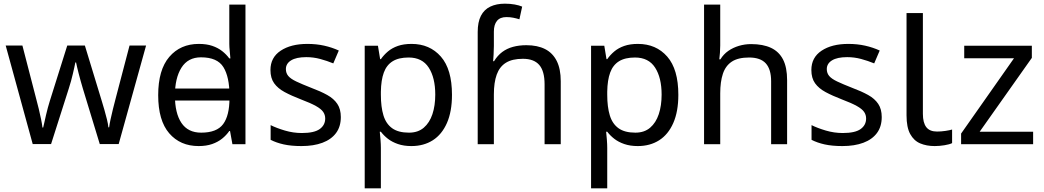

<svg xmlns="http://www.w3.org/2000/svg" viewBox="-20 -785 5682 1045"><path d="M431 -303Q425 -324 419 -344.5Q413 -365 408.5 -383.5Q404 -402 400 -418Q396 -434 394 -445H390Q388 -434 384.5 -418Q381 -402 376.5 -383Q372 -364 366.5 -343.5Q361 -323 354 -302L258 -1H158L11 -537H102L176 -251Q184 -222 191 -192.5Q198 -163 203.5 -136.5Q209 -110 211 -91H215Q218 -103 222 -121Q226 -139 230.5 -159Q235 -179 240.5 -199Q246 -219 251 -235L346 -537H442L534 -235Q541 -212 548.5 -186Q556 -160 562 -135.5Q568 -111 570 -92H574Q576 -109 581.5 -134.5Q587 -160 594.5 -190.5Q602 -221 610 -251L685 -537H775L626 -1H523Z M890 -238V-303H1266V-238ZM1061 10Q961 10 901 -59.5Q841 -129 841 -267Q841 -405 901.5 -475.5Q962 -546 1062 -546Q1104 -546 1135 -535.5Q1166 -525 1189 -507Q1212 -489 1228 -467H1234Q1233 -480 1230.5 -505.5Q1228 -531 1228 -546V-760H1316V0H1245L1232 -72H1228Q1212 -49 1189 -30.5Q1166 -12 1134.5 -1Q1103 10 1061 10ZM1075 -63Q1160 -63 1194.5 -109.5Q1229 -156 1229 -250V-266Q1229 -366 1196 -419.5Q1163 -473 1074 -473Q1003 -473 967.5 -416.5Q932 -360 932 -265Q932 -169 967.5 -116Q1003 -63 1075 -63Z M1835 -148Q1835 -96 1809 -61Q1783 -26 1735 -8Q1687 10 1621 10Q1565 10 1524.5 1Q1484 -8 1453 -24V-104Q1485 -88 1530.5 -74.5Q1576 -61 1623 -61Q1690 -61 1720 -82.5Q1750 -104 1750 -140Q1750 -160 1739 -176Q1728 -192 1699.5 -208Q1671 -224 1618 -244Q1566 -264 1529 -284Q1492 -304 1472 -332Q1452 -360 1452 -404Q1452 -472 1507.5 -509Q1563 -546 1653 -546Q1702 -546 1744.5 -536.5Q1787 -527 1824 -510L1794 -440Q1760 -454 1723 -464Q1686 -474 1647 -474Q1593 -474 1564.5 -456.5Q1536 -439 1536 -409Q1536 -387 1549 -371.5Q1562 -356 1592.5 -341.5Q1623 -327 1674 -307Q1725 -288 1761 -268Q1797 -248 1816 -219.5Q1835 -191 1835 -148Z M2220 -546Q2319 -546 2379.5 -477Q2440 -408 2440 -269Q2440 -178 2412.5 -115.5Q2385 -53 2335.5 -21.5Q2286 10 2219 10Q2178 10 2146 -1Q2114 -12 2091.5 -29.5Q2069 -47 2053 -68H2047Q2049 -51 2051 -25Q2053 1 2053 20V240H1965V-536H2037L2049 -463H2053Q2069 -486 2091.5 -505Q2114 -524 2145.5 -535Q2177 -546 2220 -546ZM2204 -472Q2150 -472 2117 -451.5Q2084 -431 2069 -390Q2054 -349 2053 -286V-269Q2053 -203 2067 -157Q2081 -111 2114.5 -87Q2148 -63 2206 -63Q2255 -63 2286.5 -90Q2318 -117 2333.5 -163.5Q2349 -210 2349 -270Q2349 -362 2313.5 -417Q2278 -472 2204 -472Z M2580 -611Q2580 -665 2597.5 -699Q2615 -733 2648.5 -749Q2682 -765 2728 -765Q2757 -765 2781.5 -760.5Q2806 -756 2822 -749L2807 -680Q2791 -685 2773.5 -688.5Q2756 -692 2736 -692Q2702 -692 2685 -671.5Q2668 -651 2668 -613V-535Q2668 -513 2666.5 -488Q2665 -463 2664 -452H2669Q2688 -483 2713.5 -502Q2739 -521 2772 -530Q2805 -539 2845 -539Q2905 -539 2946.5 -518Q2988 -497 3010 -453.5Q3032 -410 3032 -343V0H2944V-326Q2944 -398 2915 -431.5Q2886 -465 2826 -465Q2768 -465 2733.5 -443.5Q2699 -422 2683.5 -379Q2668 -336 2668 -271V0H2580Z M3452 -546Q3551 -546 3611.5 -477Q3672 -408 3672 -269Q3672 -178 3644.5 -115.5Q3617 -53 3567.5 -21.5Q3518 10 3451 10Q3410 10 3378 -1Q3346 -12 3323.5 -29.5Q3301 -47 3285 -68H3279Q3281 -51 3283 -25Q3285 1 3285 20V240H3197V-536H3269L3281 -463H3285Q3301 -486 3323.5 -505Q3346 -524 3377.5 -535Q3409 -546 3452 -546ZM3436 -472Q3382 -472 3349 -451.5Q3316 -431 3301 -390Q3286 -349 3285 -286V-269Q3285 -203 3299 -157Q3313 -111 3346.5 -87Q3380 -63 3438 -63Q3487 -63 3518.5 -90Q3550 -117 3565.5 -163.5Q3581 -210 3581 -270Q3581 -362 3545.5 -417Q3510 -472 3436 -472Z M3900 -537Q3900 -518 3898.5 -498Q3897 -478 3895 -462H3901Q3918 -490 3944 -508Q3970 -526 4002 -535.5Q4034 -545 4068 -545Q4133 -545 4176.5 -524.5Q4220 -504 4242 -461Q4264 -418 4264 -349V0H4177V-343Q4177 -408 4148 -440Q4119 -472 4057 -472Q3997 -472 3963 -449.5Q3929 -427 3914.5 -383.5Q3900 -340 3900 -277V0H3812V-760H3900Z M4779 -148Q4779 -96 4753 -61Q4727 -26 4679 -8Q4631 10 4565 10Q4509 10 4468.5 1Q4428 -8 4397 -24V-104Q4429 -88 4474.5 -74.5Q4520 -61 4567 -61Q4634 -61 4664 -82.5Q4694 -104 4694 -140Q4694 -160 4683 -176Q4672 -192 4643.5 -208Q4615 -224 4562 -244Q4510 -264 4473 -284Q4436 -304 4416 -332Q4396 -360 4396 -404Q4396 -472 4451.5 -509Q4507 -546 4597 -546Q4646 -546 4688.5 -536.5Q4731 -527 4768 -510L4738 -440Q4704 -454 4667 -464Q4630 -474 4591 -474Q4537 -474 4508.5 -456.5Q4480 -439 4480 -409Q4480 -387 4493 -371.5Q4506 -356 4536.5 -341.5Q4567 -327 4618 -307Q4669 -288 4705 -268Q4741 -248 4760 -219.5Q4779 -191 4779 -148Z M5067 10Q5023 10 4988.5 -4.5Q4954 -19 4934 -55.5Q4914 -92 4914 -157V-714H5003V-165Q5003 -117 5021.5 -93Q5040 -69 5080 -69Q5102 -69 5125.5 -72.5Q5149 -76 5162 -80V-6Q5148 1 5120.5 5.5Q5093 10 5067 10Z M5603 0H5211V-58L5499 -468H5228V-536H5596V-470L5312 -68H5603Z"/></svg>

Font: hexuguzrati05
Style: Book
Weight: 400
Designer: Jelle Bosma - Monotype Design Team, Universal Thirst
Foundry: Monotype Imaging Inc.
Version: Version 2.106